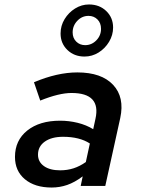

<svg xmlns="http://www.w3.org/2000/svg" viewBox="-20 -832 640 859"><path d="M211 7Q136 7 91.5 -30Q47 -67 47 -130Q47 -204 102 -248Q157 -292 249 -292Q289 -292 327.5 -282.5Q366 -273 397 -254L407 -300Q433 -416 300 -416Q244 -416 160 -382L132 -464Q236 -508 326 -508Q434 -508 486 -452.5Q538 -397 518 -304L451 0H341L350 -43Q314 -16 280.5 -4.5Q247 7 211 7ZM150 -140Q150 -108 176.5 -89Q203 -70 249 -70Q281 -70 309 -79Q337 -88 364 -107L382 -190Q336 -220 262 -220Q211 -220 180.5 -198.5Q150 -177 150 -140ZM358 -579Q312 -579 281.5 -608.5Q251 -638 251 -682Q251 -717 269 -746.5Q287 -776 316 -794Q345 -812 378 -812Q425 -812 455.5 -782.5Q486 -753 486 -709Q486 -675 468 -645Q450 -615 421 -597Q392 -579 358 -579ZM361 -630Q390 -630 411 -651.5Q432 -673 432 -703Q432 -729 416 -745Q400 -761 376 -761Q347 -761 326 -739Q305 -717 305 -687Q305 -662 321 -646Q337 -630 361 -630Z"/></svg>

Font: Red Hat Mono Medium
Style: Italic
Weight: 500
Italic angle: -12°
Monospace: yes
Designer: Pentagram, MCKL
Foundry: Pentagram, MCKL
Version: Version 1.023; ttfautohint (v1.8.3)